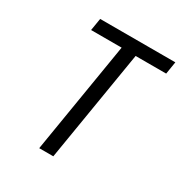

<svg xmlns="http://www.w3.org/2000/svg" viewBox="-171 -863 942 991"><g transform="rotate(30 300.0 -367.5)"><path d="M202 0 311 -662H129L141 -735H589L577 -661H395L286 0Z"/></g></svg>

Font: Zed Sans Extended
Style: Italic
Weight: 400
Width: 7
Italic angle: -9°
Designer: Belleve Invis
Foundry: Belleve Invis
Version: Version 1.0.0; ttfautohint (v1.8.4)